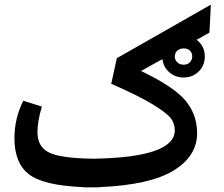

<svg xmlns="http://www.w3.org/2000/svg" viewBox="-20 -789 963 825"><path d="M886 -769 880 -649 825 -618Q860 -591 860 -546Q860 -508 834 -482Q808 -456 769 -456Q733 -456 707.5 -478.5Q682 -501 678 -535L586 -484Q730 -415 778.5 -355Q827 -295 827 -217Q827 -118 725.5 -56Q624 6 407 15V16H371H336V15Q167 8 104.5 -40Q42 -88 42 -195Q42 -280 80 -356L160 -331Q141 -268 141 -220Q141 -159 190 -134Q239 -109 382 -107Q731 -113 731 -229Q731 -257 715 -279.5Q699 -302 637 -340Q575 -378 458 -429L482 -539ZM769 -581Q763 -581 755 -579L742 -572Q731 -561 731 -546Q731 -532 741.5 -521.5Q752 -511 769 -511Q786 -511 796 -521.5Q806 -532 806 -546Q806 -562 796 -571.5Q786 -581 769 -581Z"/></svg>

Font: FiraGO Medium
Style: Regular
Weight: 500
Designer: bBox Type
Foundry: bBox Type GmbH
Version: Version 1.001;PS 001.001;hotconv 1.0.88;makeotf.lib2.5.64775